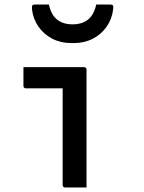

<svg xmlns="http://www.w3.org/2000/svg" viewBox="-20 -832 640 852"><path d="M258 -11Q258 -40 258 -82.5Q258 -125 258 -175Q258 -225 258 -275Q258 -325 258 -368Q258 -411 258 -440H241Q219 -440 203.5 -440Q188 -440 173 -440Q158 -440 140 -440Q122 -440 95 -440Q90 -440 87 -443Q84 -446 84 -451Q84 -472 84 -492.5Q84 -513 84 -534Q118 -534 144.5 -534Q171 -534 194.5 -534Q218 -534 242 -534Q266 -534 292.5 -534Q319 -534 353 -534Q357 -534 359 -532.5Q361 -531 362.5 -529Q364 -527 364 -523Q364 -476 364 -422Q364 -368 364 -312.5Q364 -257 364 -203.5Q364 -150 364 -102Q364 -85 364 -68Q364 -51 364 -34Q364 -17 364 0Q339 0 316.5 0Q294 0 269 0Q264 0 261 -3Q258 -6 258 -11ZM302 -724Q344 -724 370.5 -745Q397 -766 407 -812Q423 -812 437.5 -812Q452 -812 468 -812Q478 -812 481 -808Q484 -804 482 -790Q477 -748 453.5 -714Q430 -680 392.5 -660.5Q355 -641 309 -641H295Q249 -641 211.5 -660.5Q174 -680 150.5 -714Q127 -748 122 -790Q121 -804 123.5 -808Q126 -812 136 -812Q152 -812 166.5 -812Q181 -812 197 -812Q207 -766 233.5 -745Q260 -724 302 -724Z"/></svg>

Font: Recursive Monospace Medium
Style: Regular
Weight: 500
Version: Version 1.047